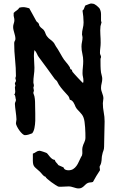

<svg xmlns="http://www.w3.org/2000/svg" viewBox="-20 -741 648 1070"><path d="M563 -64Q563 -29.3 561.5 5.6Q560.1 40.5 560.1 76.2Q560.1 89.8 556.2 99.1Q552.2 108.4 549.8 121.1Q547.4 130.4 547.1 137.9Q546.9 145.5 546.1 152.6Q545.4 159.7 543.7 167Q542 174.3 537.1 183.1Q535.6 184.6 535.4 186.5Q535.2 188.5 535.2 189.9Q535.2 193.8 536.1 197.5Q537.1 201.2 537.1 205.1V208Q516.1 239.3 498 272.9Q491.2 275.4 483.6 275.6Q476.1 275.9 469.2 278.8Q461.9 282.2 456.8 287.4Q451.7 292.5 446.3 297.4Q440.9 302.2 434.3 305.7Q427.7 309.1 418 309.1Q411.1 309.1 404.5 307.4Q397.9 305.7 391.1 303.5Q384.3 301.3 377.2 299.6Q370.1 297.9 362.8 297.9Q351.6 297.9 340.8 298.8Q330.1 299.8 318.8 299.8Q315.9 299.8 312 299.8Q308.1 299.8 305.2 298.8Q300.8 297.4 289.3 290Q277.8 282.7 265.6 273.7Q253.4 264.6 243.9 256.3Q234.4 248 233.9 244.1Q228.5 242.7 224.1 239.3Q219.7 235.8 216.1 231.4Q212.4 227.1 208.7 222.7Q205.1 218.3 201.2 214.8Q188.5 203.1 180.7 196.8Q172.9 190.4 168.9 183.8Q165 177.2 163.8 167.2Q162.6 157.2 163.1 138.2V115.2Q172.9 111.8 181.6 105.5Q190.4 99.1 201.2 99.1Q202.6 99.1 208.5 100.8Q214.4 102.5 221.2 104.7Q228 106.9 233.6 109.1Q239.3 111.3 240.2 111.8Q243.7 114.3 248 120.1Q252.4 126 257.8 132.3Q263.2 138.7 270 144Q276.9 149.4 285.2 149.9Q287.6 159.2 293.9 165.3Q300.3 171.4 305.2 179.2Q312.5 182.1 319.6 185.5Q326.7 189 334 191.9Q336.9 201.2 344.5 204.6Q352.1 208 360.8 208Q377 208 387.7 201.2Q398.4 194.3 406 183.8Q413.6 173.3 418.9 160.9Q424.3 148.4 430.2 137.2Q431.6 133.8 433.6 130.9Q435.5 127.9 437 125Q439.9 113.8 438.7 102.1Q437.5 90.3 439.9 79.1Q441.4 71.8 444.1 65.4Q446.8 59.1 449.5 53.2Q452.1 47.4 454.1 40.8Q456.1 34.2 456.1 25.9Q456.1 15.6 455.8 0.2Q455.6 -15.1 454.3 -31.2Q453.1 -47.4 451.2 -61.8Q449.2 -76.2 445.8 -85Q442.4 -94.7 436.8 -102.3Q431.2 -109.9 424.6 -116.7Q418 -123.5 411.6 -130.4Q405.3 -137.2 400.9 -146Q398.4 -151.9 395.8 -158.2Q393.1 -164.6 389.4 -170.2Q385.7 -175.8 380.9 -179.9Q376 -184.1 369.1 -185.1Q368.2 -190.4 365.5 -197Q362.8 -203.6 358.9 -208Q345.2 -223.1 332.3 -237.5Q319.3 -252 308.1 -269Q305.2 -273.4 303 -278.6Q300.8 -283.7 297.9 -288.1Q295.4 -292 291.7 -294.4Q288.1 -296.9 285.2 -300.8Q263.2 -331.1 241.9 -360.8Q220.7 -390.6 198.2 -419.9Q190.4 -429.7 185.8 -441.4Q181.2 -453.1 171.9 -461.9Q170.4 -454.6 169.7 -446Q168.9 -437.5 168.9 -429.2Q168.9 -412.6 170.4 -396.7Q171.9 -380.9 171.9 -363.8Q171.9 -342.8 168.9 -322.8Q166 -302.7 166 -282.2Q166 -277.3 167.5 -273.7Q168.9 -270 168.9 -266.1Q168.9 -258.8 166 -252.9Q166 -248.5 167.5 -244.6Q168.9 -240.7 168.9 -236.8Q168.9 -232.9 167.5 -230.5Q166 -228 166 -224.1Q166 -219.2 168.5 -214.4Q170.9 -209.5 171.9 -204.1Q174.8 -189.9 175.3 -174.6Q175.8 -159.2 175.8 -144Q175.8 -129.9 176.5 -109.4Q177.2 -88.9 176.5 -67.6Q175.8 -46.4 171.9 -27.3Q168 -8.3 159.2 2Q149.9 5.9 139.4 9Q128.9 12.2 119.1 12.2Q112.8 12.2 104 4.2Q95.2 -3.9 87.4 -14.9Q79.6 -25.9 74.2 -37.1Q68.8 -48.3 68.8 -54.2Q68.8 -59.6 70.3 -64.7Q71.8 -69.8 71.8 -75.2Q71.8 -84.5 70.3 -96.2Q68.8 -107.9 67.4 -119.9Q65.9 -131.8 64.5 -142.8Q63 -153.8 63 -162.1Q63 -168 65.9 -173.3Q68.8 -178.7 68.8 -185.1Q67.4 -188 66.9 -192.4Q66.4 -196.8 65.7 -200.9Q64.9 -205.1 63.7 -208.7Q62.5 -212.4 59.1 -213.9Q62 -216.8 63.5 -221.2Q64.9 -225.6 64.9 -230Q64.9 -235.8 64 -241.9Q63 -248 63 -253.9Q63 -256.8 64.5 -259.5Q65.9 -262.2 65.9 -266.1Q65.9 -267.6 64.5 -269.3Q63 -271 63 -274.9Q63 -279.3 65.9 -283.2Q68.8 -287.1 68.8 -291Q68.8 -295.4 67.4 -298.1Q65.9 -300.8 65.9 -304.2Q65.9 -308.6 67.4 -311.3Q68.8 -314 68.8 -316.9Q68.8 -362.8 64 -408.9Q59.1 -455.1 59.1 -501Q59.1 -507.8 62.5 -512.9Q65.9 -518.1 65.9 -523.9Q65.9 -532.7 64 -541Q62 -549.3 59.6 -557.6Q57.1 -565.9 55.2 -574.2Q53.2 -582.5 53.2 -590.8Q53.2 -600.6 56.6 -609.9Q60.1 -619.1 60.1 -628.9Q60.1 -637.2 57.6 -645.5Q55.2 -653.8 56.2 -662.1V-668.9Q63.5 -676.8 72.8 -682.6Q82 -688.5 87.9 -698.2Q98.6 -701.2 108.9 -701.2Q117.2 -701.2 126 -699.2Q134.8 -697.3 143.1 -694.8Q153.8 -676.8 163.1 -658.7Q172.4 -640.6 182.1 -624Q184.6 -619.6 188.5 -617.2Q192.4 -614.7 194.8 -610.8Q197.3 -606.9 198 -602.5Q198.7 -598.1 201.2 -595.2Q206.5 -587.4 214.6 -582Q222.7 -576.7 227.1 -568.8Q231.4 -561.5 234.1 -553Q236.8 -544.4 243.2 -537.1Q250.5 -527.3 260.5 -520.5Q270.5 -513.7 278.8 -503.9Q282.7 -499.5 285.4 -493.4Q288.1 -487.3 292 -481.9Q302.7 -466.8 310.3 -452.9Q317.9 -439 327.1 -423.8Q335.9 -408.2 347.9 -394.8Q359.9 -381.3 369.1 -366.2Q370.6 -363.8 370.6 -361.1Q370.6 -358.4 372.1 -356L378.9 -353Q381.3 -350.1 381.8 -346.7Q382.3 -343.3 384.8 -339.8Q387.2 -336.9 396 -326.9Q404.8 -316.9 414.8 -306.4Q424.8 -295.9 433.1 -287.4Q441.4 -278.8 442.9 -278.8Q444.3 -282.2 444.6 -285.2Q444.8 -288.1 444.8 -292Q444.8 -302.7 442.4 -312.5Q439.9 -322.3 439.9 -333Q439.9 -350.1 441.9 -366.9Q443.8 -383.8 443.8 -400.9Q443.8 -421.4 439 -441.2Q434.1 -460.9 434.1 -481.9Q434.1 -494.6 437 -507.6Q439.9 -520.5 439.9 -533.2Q439.9 -537.6 438.5 -541.3Q437 -544.9 437 -548.8Q437 -565.9 441.4 -582.8Q445.8 -599.6 445.8 -616.2Q445.8 -631.8 444.1 -649.2Q442.4 -666.5 439.9 -682.1Q446.8 -686.5 449.2 -695.3Q451.7 -704.1 456.1 -710.9Q460.4 -711.9 464.8 -713.9Q469.2 -715.8 473.6 -717.5Q478 -719.2 482.4 -720.5Q486.8 -721.7 491.2 -721.2L498 -720.2Q501.5 -720.2 506.8 -717.5Q512.2 -714.8 517.3 -710.7Q522.5 -706.5 527.1 -702.1Q531.7 -697.8 534.2 -694.8Q543 -679.7 543 -661.6Q543 -643.6 543 -627Q543 -621.6 545.9 -617.2Q544.9 -610.8 543 -606Q541 -601.1 540 -595.2Q537.6 -571.8 539.3 -548.8Q541 -525.9 541 -502.9Q541 -488.8 539.1 -474.4Q537.1 -460 537.1 -445.8Q537.1 -439.9 540 -434.3Q543 -428.7 543 -423.8Q543 -419.9 541.5 -417.5Q540 -415 540 -411.1Q540 -392.6 540.3 -373.8Q540.5 -355 543 -336.9Q544.4 -328.1 547.1 -319.6Q549.8 -311 549.8 -301.8Q549.8 -289.1 546.4 -276.4Q543 -263.7 543 -251Q543 -243.7 544.9 -236.3Q546.9 -229 549.6 -221.9Q552.2 -214.8 554.2 -207.5Q556.2 -200.2 556.2 -192.9Q556.2 -185.5 554.7 -179.2Q553.2 -172.9 553.2 -166Q553.2 -140.1 558.1 -115.2Q563 -90.3 563 -64Z"/></svg>

Font: Margarine
Style: Regular
Weight: 400
Designer: Astigmatic (AOETI)
Foundry: Astigmatic (AOETI)
Version: Version 1.000